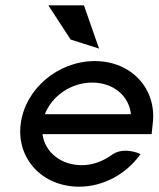

<svg xmlns="http://www.w3.org/2000/svg" viewBox="-20 -692 597 723"><path d="M296 -672H162L246 -543L353 -509ZM551 -187 555 -225C572 -356 476 -462 337 -462C198 -462 75 -357 58 -226C41 -95 139 11 278 11C369 11 453 -36 505 -106L509 -111L504 -114C504 -114 444 -141 400 -108C368 -85 329 -70 288 -70C209 -70 149 -119 140 -187ZM149 -262C175 -330 247 -381 327 -381C407 -381 466 -331 473 -262Z"/></svg>

Font: Charger
Style: BdIt
Weight: 400
Designer: Jasper
Foundry: Cannot Into Space Fonts
Version: Version 0.98